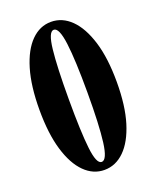

<svg xmlns="http://www.w3.org/2000/svg" viewBox="-136 -790 710 880"><g transform="rotate(-20 219.0 -350.0)"><path d="M220.5 11Q166 11 123.8 -31Q81.5 -73 57.5 -153.2Q33.5 -233.5 33.5 -349Q33.5 -465 57.5 -545.8Q81.5 -626.5 123.8 -668.8Q166 -711 220.5 -711Q275.5 -711 318.2 -668.8Q361 -626.5 385.8 -545.8Q410.5 -465 410.5 -349Q410.5 -233.5 385.8 -153.2Q361 -73 318.2 -31Q275.5 11 220.5 11ZM220.5 -28Q246.5 -28 257 -109.5Q267.5 -191 267.5 -349Q267.5 -507 257 -589.8Q246.5 -672.5 220.5 -672.5Q195 -672.5 185.8 -589.8Q176.5 -507 176.5 -349Q176.5 -191 185.8 -109.5Q195 -28 220.5 -28Z"/></g></svg>

Font: Imbue 10pt ExtraBold
Style: Regular
Weight: 800
Designer: Tyler Finck
Foundry: Etcetera Type Company
Version: Version 1.102; ttfautohint (v1.8.3)